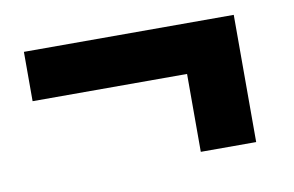

<svg xmlns="http://www.w3.org/2000/svg" viewBox="-44 -501 669 437"><g transform="rotate(-10 290.0 -283.0)"><path d="M517 -136H389V-316H32V-430H517Z"/></g></svg>

Font: Argentum Novus
Style: Bold
Weight: 700
Designer: Julieta Ulanovsky (font) & Cristiano Sobral (main changes)
Foundry: Julieta Ulanovsky (font) & Cristiano Sobral (main changes)
Version: Version 3.00;November 27, 2020;FontCreator 13.0.0.2655 64-bi